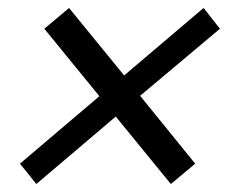

<svg xmlns="http://www.w3.org/2000/svg" viewBox="-20 -526 589 481"><path d="M71 -65 30 -116 229 -285 91 -454 153 -506 291 -337 490 -506 531 -454 331 -286 469 -116 408 -65 270 -234Z"/></svg>

Font: Nunito Sans 7pt SemiCondensed SemiBold
Style: Italic
Weight: 600
Width: 4
Italic angle: -9°
Designer: Vernon Adams
Foundry: Vernon Adams
Version: Version 3.101;gftools[0.9.27]